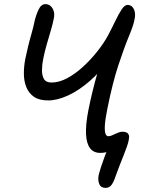

<svg xmlns="http://www.w3.org/2000/svg" viewBox="-20 -732 704 933"><path d="M493 181Q470 181 462.5 162.5Q455 144 459 121Q463 104 471 79Q479 54 489 27.5Q499 1 509 -21L539 -18Q525 -6 509 2.5Q493 11 467 11Q435 11 417.5 -12Q400 -35 398 -81Q396 -127 409 -194Q418 -240 429 -285Q440 -330 452 -372.5Q464 -415 477 -453Q490 -491 503 -522L517 -452Q470 -385 416.5 -338.5Q363 -292 310.5 -268Q258 -244 214 -244Q170 -244 144.5 -262Q119 -280 107.5 -309.5Q96 -339 96 -374.5Q96 -410 103 -446Q109 -475 116.5 -506Q124 -537 133 -568Q142 -599 148 -629Q155 -659 167.5 -685.5Q180 -712 201 -712Q215 -712 225.5 -703Q236 -694 241 -678Q246 -662 241 -640Q237 -618 227.5 -586Q218 -554 207.5 -517.5Q197 -481 190 -446Q184 -417 184 -390.5Q184 -364 194 -347.5Q204 -331 230 -331Q268 -331 307.5 -352.5Q347 -374 384.5 -408.5Q422 -443 453.5 -483Q485 -523 505 -560Q525 -598 541 -631.5Q557 -665 571.5 -686.5Q586 -708 599 -708Q615 -708 624 -697.5Q633 -687 635.5 -670.5Q638 -654 633 -635Q629 -610 606.5 -556Q584 -502 555.5 -416Q527 -330 502 -205Q491 -151 489.5 -121.5Q488 -92 493 -81Q498 -70 506 -70Q514 -70 522.5 -73.5Q531 -77 540.5 -81.5Q550 -86 558.5 -89Q567 -92 575 -92Q588 -92 595.5 -88Q603 -84 606 -75.5Q609 -67 606 -54Q604 -40 596.5 -19Q589 2 579.5 26Q570 50 559.5 76.5Q549 103 540 129Q532 153 521.5 167Q511 181 493 181Z"/></svg>

Font: Shantell Sans
Style: Italic
Weight: 400
Italic angle: -11°
Designer: Stephen Nixon, Anya Danilova, Shantell Martin
Foundry: Arrow Type
Version: Version 1.011;[c5ecc13dd]